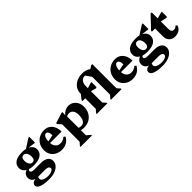

<svg xmlns="http://www.w3.org/2000/svg" viewBox="238 -2176 3825 3825"><g transform="rotate(-45 2151.0 -263.0)"><path d="M324 251Q228 251 162 237.5Q96 224 61.5 198.5Q27 173 27 136Q27 102 55 79Q83 56 126 54V15H203V59Q187 72 187 108Q187 144 234 167Q281 190 354 190Q415 190 457 169Q499 148 499 118Q499 91 474.5 75Q450 59 407 59H178Q115 59 75 21.5Q35 -16 35 -75Q35 -106 49.5 -133Q64 -160 89 -179Q114 -198 145 -203L195 -178Q177 -178 166.5 -168.5Q156 -159 156 -142Q156 -120 177 -108.5Q198 -97 238 -97H426Q527 -97 581.5 -59.5Q636 -22 636 48Q636 107 596 153Q556 199 486 225Q416 251 324 251ZM301 -160Q227 -160 170 -182Q113 -204 81 -242.5Q49 -281 49 -331Q49 -391 80.5 -432Q112 -473 172.5 -494.5Q233 -516 320 -516Q394 -516 451 -494Q508 -472 540 -433.5Q572 -395 572 -345Q572 -286 540.5 -244.5Q509 -203 448.5 -181.5Q388 -160 301 -160ZM318 -221Q355 -221 373.5 -244.5Q392 -268 392 -315Q392 -377 367 -416Q342 -455 303 -455Q266 -455 247.5 -431.5Q229 -408 229 -361Q229 -300 254 -260.5Q279 -221 318 -221ZM363 -470 612 -628H636V-475L626 -465L480 -485V-470Z M918 16Q840 16 780.5 -15.5Q721 -47 687 -103Q653 -159 653 -231Q653 -315 689.5 -379Q726 -443 790.5 -479.5Q855 -516 939 -516Q1006 -516 1056.5 -483.5Q1107 -451 1136 -391Q1165 -331 1165 -248H783V-283L985 -325Q985 -385 966.5 -414.5Q948 -444 919 -444Q895 -444 877 -423Q859 -402 849.5 -362.5Q840 -323 840 -269Q840 -190 879 -143Q918 -96 984 -96Q1065 -96 1116 -148L1150 -124Q1122 -60 1060 -22Q998 16 918 16Z M1539 16Q1444 16 1389 -28V-120Q1421 -81 1450.5 -64.5Q1480 -48 1518 -48Q1560 -48 1588 -69.5Q1616 -91 1630 -134Q1644 -177 1644 -242Q1644 -316 1612.5 -359Q1581 -402 1528 -402Q1502 -402 1480 -394.5Q1458 -387 1441 -372V-429H1451Q1480 -469 1526 -492.5Q1572 -516 1621 -516Q1683 -516 1730.5 -485.5Q1778 -455 1805 -402Q1832 -349 1832 -279Q1832 -193 1794.5 -126Q1757 -59 1691 -21.5Q1625 16 1539 16ZM1217 235V217L1292 131L1276 159V-369L1319 -291L1207 -418V-442L1420 -510H1453L1446 -429H1456V161L1441 137L1537 217V235Z M1908 0V-18L1983 -104L1967 -76V-460L2010 -383H1888V-407L1967 -507V-518Q1967 -594 2006 -652.5Q2045 -711 2113.5 -744Q2182 -777 2271 -777Q2342 -777 2396.5 -753.5Q2451 -730 2481.5 -689Q2512 -648 2512 -594V-540H2400L2263 -737H2374V-635Q2359 -670 2333 -688Q2307 -706 2270 -706Q2216 -706 2181.5 -662.5Q2147 -619 2147 -551V-76L2131 -104L2206 -18V0ZM2265 -371 2073 -421V-465L2261 -524H2283V-385ZM2309 0V-18L2384 -104L2368 -76V-666L2515 -765H2548V-76L2532 -104L2607 -18V0Z M2916 16Q2838 16 2778.5 -15.5Q2719 -47 2685 -103Q2651 -159 2651 -231Q2651 -315 2687.5 -379Q2724 -443 2788.5 -479.5Q2853 -516 2937 -516Q3004 -516 3054.5 -483.5Q3105 -451 3134 -391Q3163 -331 3163 -248H2781V-283L2983 -325Q2983 -385 2964.5 -414.5Q2946 -444 2917 -444Q2893 -444 2875 -423Q2857 -402 2847.5 -362.5Q2838 -323 2838 -269Q2838 -190 2877 -143Q2916 -96 2982 -96Q3063 -96 3114 -148L3148 -124Q3120 -60 3058 -22Q2996 16 2916 16Z M3521 251Q3425 251 3359 237.5Q3293 224 3258.5 198.5Q3224 173 3224 136Q3224 102 3252 79Q3280 56 3323 54V15H3400V59Q3384 72 3384 108Q3384 144 3431 167Q3478 190 3551 190Q3612 190 3654 169Q3696 148 3696 118Q3696 91 3671.5 75Q3647 59 3604 59H3375Q3312 59 3272 21.5Q3232 -16 3232 -75Q3232 -106 3246.5 -133Q3261 -160 3286 -179Q3311 -198 3342 -203L3392 -178Q3374 -178 3363.5 -168.5Q3353 -159 3353 -142Q3353 -120 3374 -108.5Q3395 -97 3435 -97H3623Q3724 -97 3778.5 -59.5Q3833 -22 3833 48Q3833 107 3793 153Q3753 199 3683 225Q3613 251 3521 251ZM3498 -160Q3424 -160 3367 -182Q3310 -204 3278 -242.5Q3246 -281 3246 -331Q3246 -391 3277.5 -432Q3309 -473 3369.5 -494.5Q3430 -516 3517 -516Q3591 -516 3648 -494Q3705 -472 3737 -433.5Q3769 -395 3769 -345Q3769 -286 3737.5 -244.5Q3706 -203 3645.5 -181.5Q3585 -160 3498 -160ZM3515 -221Q3552 -221 3570.5 -244.5Q3589 -268 3589 -315Q3589 -377 3564 -416Q3539 -455 3500 -455Q3463 -455 3444.5 -431.5Q3426 -408 3426 -361Q3426 -300 3451 -260.5Q3476 -221 3515 -221ZM3560 -470 3809 -628H3833V-475L3823 -465L3677 -485V-470Z M4103 16Q4054 16 4015.5 -6Q3977 -28 3955.5 -67Q3934 -106 3934 -157V-460L3977 -382H3845V-406L4081 -656H4114V-199Q4114 -147 4131 -122.5Q4148 -98 4185 -98Q4229 -98 4259 -135L4293 -117Q4280 -56 4229 -20Q4178 16 4103 16ZM4248 -371 4051 -416V-470L4244 -524H4266V-385Z"/></g></svg>

Font: Platypi Light ExtraBold
Style: Regular
Weight: 800
Version: Version 1.200